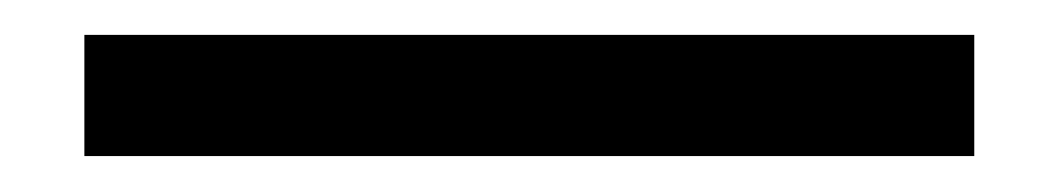

<svg xmlns="http://www.w3.org/2000/svg" viewBox="-20 11 601 109"><path d="M27.9 99.6V30.8H533.1V99.6Z"/></svg>

Font: Hind Variable Light
Style: Regular
Weight: 300
Designer: Manushi Parikh, Satya Rajpurohit
Foundry: Indian Type Foundry
Version: Version 3.000